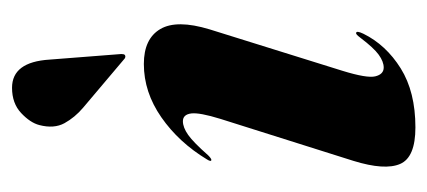

<svg xmlns="http://www.w3.org/2000/svg" viewBox="-220 -498 727 327"><g transform="rotate(-90 143.5 -334.5)"><path d="M192 -44.5Q202 -44.5 213.8 -53Q225.5 -61.5 242.5 -84Q248.5 -92 250.5 -91.5Q255.5 -91.5 249.5 -79Q230.5 -40.5 190.5 -15.5Q150.5 9.5 90 9.5Q39 9.5 27.8 -16.5Q16.5 -42.5 33 -96L104.5 -322.5Q115.5 -358 113.8 -372.2Q112 -386.5 100.5 -386.5Q90 -386.5 77.2 -377.5Q64.5 -368.5 42.5 -343.5Q37 -338 34.5 -338Q31 -338.5 35.5 -345.5Q64.5 -393.5 107.2 -423.2Q150 -453 198 -453Q241 -453 257.5 -425Q274 -397 257 -341L186.5 -115Q173.5 -73 177 -58.8Q180.5 -44.5 192 -44.5ZM205.5 -613.5 215 -491.5Q215 -487 213.5 -485.5Q211 -483.5 207.5 -485.5L123.5 -556.5Q107 -570.5 97.2 -588.2Q87.5 -606 94 -631Q98 -646.5 114.5 -662Q131 -677.5 157.5 -677.5Q201.5 -677.5 205.5 -613.5Z"/></g></svg>

Font: Fraunces 144pt
Style: Bold Italic
Weight: 700
Italic angle: -16°
Version: Version 1.000;[b76b70a41]